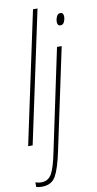

<svg xmlns="http://www.w3.org/2000/svg" viewBox="-107 -805 549 1089"><g transform="rotate(-10 167.0 -260.0)"><path d="M5 0 167 -760H193L31 0ZM305 -643Q320 -643 327 -658.5Q334 -674 334 -687Q334 -712 316 -712Q301 -712 294 -696.5Q287 -681 287 -667Q287 -643 305 -643ZM43 240Q99 240 123 197Q147 154 168 53L291 -526H264L142 52Q123 147 103 181Q83 215 43 215Q25 215 10 209V236Q24 240 43 240Z"/></g></svg>

Font: Noto Sans Display Condensed Thin
Style: Italic
Weight: 250
Width: 3
Italic angle: -12°
Designer: Monotype Design Team
Foundry: Monotype Imaging Inc.
Version: Version 1.900